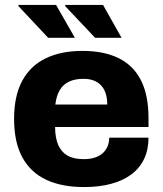

<svg xmlns="http://www.w3.org/2000/svg" viewBox="-20 -745 659 777"><path d="M320 12Q230 12 167 -17.5Q104 -47 70.5 -108Q37 -169 37 -264Q37 -357 70 -418Q103 -479 165 -509Q227 -539 314 -539Q400 -539 459.5 -510Q519 -481 550 -421Q581 -361 581 -266V-231H203Q203 -189 215 -160Q227 -131 252 -116Q277 -101 319 -101Q344 -101 363 -107Q382 -113 395 -124.5Q408 -136 415 -152Q422 -168 422 -188H581Q581 -140 563.5 -102.5Q546 -65 512 -39.5Q478 -14 429.5 -1Q381 12 320 12ZM204 -322H414Q414 -348 407.5 -367.5Q401 -387 388.5 -400Q376 -413 358.5 -419.5Q341 -426 318 -426Q282 -426 258 -414Q234 -402 221 -379Q208 -356 204 -322ZM365 -592 243 -721 245 -725H397L472 -592ZM175 -592 54 -721 55 -725H207L283 -592Z"/></svg>

Font: Archivo SemiBold ExtraBold
Style: Regular
Weight: 800
Version: Version 2.001